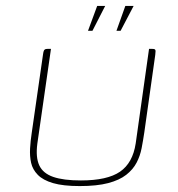

<svg xmlns="http://www.w3.org/2000/svg" viewBox="-20 -625 600 648"><path d="M467 -178Q463 -151 458 -125Q453 -99 441 -76Q429 -53 406 -35Q383 -17 345 -7Q307 3 249 3Q193 3 159 -7Q125 -17 107.5 -35Q90 -53 85 -75.5Q80 -98 81.5 -124Q83 -150 87 -176L125 -440Q126 -448 127.5 -452.5Q129 -457 132 -458.5Q135 -460 140 -460H152L106 -140Q100 -94 112.5 -67Q125 -40 159.5 -28Q194 -16 253 -16Q342 -16 385 -45.5Q428 -75 438 -141L483 -460H494Q500 -460 502.5 -458.5Q505 -457 505 -452.5Q505 -448 504 -440ZM373 -521 403 -605H431L387 -521ZM277 -521 308 -605H335L292 -521Z"/></svg>

Font: Genos Thin
Style: Italic
Weight: 100
Italic angle: -8°
Designer: Robert E. Leuschke
Foundry: Robert E. Leuschke
Version: Version 1.010